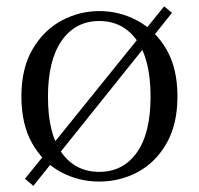

<svg xmlns="http://www.w3.org/2000/svg" viewBox="-20 -566 636 614"><path d="M530.1 -525 86.7 28.3 59.8 5.8 504.8 -545.7ZM297.5 14.6Q231.2 14.6 174.4 -15.9Q117.6 -46.5 83 -107.4Q48.4 -168.3 48.4 -257.8Q48.4 -347.6 84.1 -408.5Q119.7 -469.3 176.7 -500Q233.7 -530.6 297.5 -530.6Q362.2 -530.6 419.2 -500.1Q476.2 -469.5 511.9 -408.7Q547.5 -347.8 547.5 -257.8Q547.5 -168 512.4 -107.2Q477.3 -46.3 420.5 -15.8Q363.7 14.6 297.5 14.6ZM297.5 -16.4Q373.6 -16.4 417.6 -78.2Q461.5 -140.1 461.5 -256.6Q461.5 -375 417.6 -436.9Q373.6 -498.8 297.5 -498.8Q221.3 -498.8 177.4 -436.1Q133.4 -373.4 133.4 -256.6Q133.4 -138.3 177.4 -77.3Q221.3 -16.4 297.5 -16.4Z"/></svg>

Font: Noto Serif JP
Style: Regular
Weight: 200
Designer: Ryoko NISHIZUKA 西塚涼子 (kana & ideographs); Frank Grießhammer (Latin, Greek & Cyrillic); Wenlong ZHANG 张文龙 (bopomofo); San
Foundry: Adobe
Version: Version 2.001;hotconv 1.1.0;makeotfexe 2.6.0